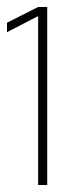

<svg xmlns="http://www.w3.org/2000/svg" viewBox="-32 -1080 210 549"><path d="M77 -1060H103V-551H77V-1034L-12 -988V-1015Z"/></svg>

Font: Matangi Light
Style: Regular
Weight: 300
Designer: Prashant Pant
Foundry: The Graphic Ant
Version: Version 3.002